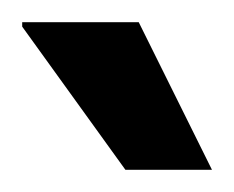

<svg xmlns="http://www.w3.org/2000/svg" viewBox="-20 -744 211 173"><path d="M171 -591H93L0 -720V-724H105Z"/></svg>

Font: Archivo SemiBold Condensed
Style: Regular
Weight: 600
Width: 3
Version: Version 2.001